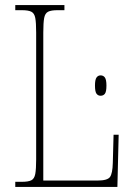

<svg xmlns="http://www.w3.org/2000/svg" viewBox="-20 -734 529 754"><path d="M40 0V-20H66Q91 -20 103 -26Q115 -32 118.5 -51Q122 -70 122 -108V-606Q122 -645 118.5 -663.5Q115 -682 103 -688Q91 -694 66 -694H40V-714H233V-694H206Q181 -694 169 -688Q157 -682 153.5 -663.5Q150 -645 150 -606V-25H363Q402 -25 412 -39Q422 -53 423 -94L426 -205H446L441 0ZM375 -358Q365 -358 359 -366Q353 -374 353 -398Q353 -421 359 -429.5Q365 -438 375 -438Q386 -438 392 -429.5Q398 -421 398 -398Q398 -374 392 -366Q386 -358 375 -358Z"/></svg>

Font: Noto Serif Condensed Thin
Style: Regular
Weight: 100
Width: 3
Designer: Monotype Design Team
Foundry: Monotype Imaging Inc.
Version: Version 2.013; ttfautohint (v1.8.4.7-5d5b)